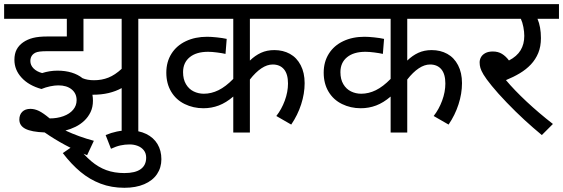

<svg xmlns="http://www.w3.org/2000/svg" viewBox="-20 -642 2728 930"><path d="M180.7 -210.9Q119.1 -228 84.5 -265.9Q49.8 -303.7 49.8 -352.1Q49.8 -381.3 60.5 -401.9Q71.3 -422.4 91.8 -436.8Q112.3 -451.2 139.9 -458.3Q167.5 -465.3 210 -465.3H303.7V-550.8H0V-622.1H753.9V-550.8H649.9V0H569.3V-215.3Q541 -199.7 506.3 -191.4Q471.7 -183.1 427.7 -183.1Q430.2 -168.9 430.2 -154.3Q430.2 -123 418.7 -99.1Q407.2 -75.2 388.4 -57.4Q369.6 -39.6 345.7 -27.8Q321.8 -16.1 296.9 -9.8Q361.8 20.5 434.6 40L401.9 109.9Q292 65.9 196.3 -0.5Q132.3 -2.9 103 -18.1Q73.7 -33.2 73.7 -63Q73.7 -86.4 87.9 -100.6Q102.1 -114.7 127.4 -114.7Q147.9 -114.7 168.9 -104.5Q189.9 -94.2 220.7 -68.4Q256.8 -68.4 287.1 -79.3Q317.4 -90.3 334.2 -110.4Q351.1 -130.4 351.1 -156.7Q351.1 -189.5 327.1 -209Q303.2 -228.5 262.7 -228.5Q245.1 -228.5 222.9 -223.9Q200.7 -219.2 180.7 -210.9ZM384.3 -550.8V-394H207.5Q186.5 -394 172.9 -392.3Q159.2 -390.6 151.4 -386.7Q143.6 -382.8 138.2 -377.2Q132.8 -371.6 129.9 -363.8Q127 -356 127 -346.7Q127 -326.2 142.6 -310.5Q158.2 -294.9 184.1 -288.1Q220.7 -299.8 258.8 -299.8Q295.9 -299.8 326.7 -290.5Q357.4 -281.2 379.9 -263.2Q402.8 -253.4 435.5 -253.4Q473.1 -253.4 505.1 -266.1Q537.1 -278.8 569.3 -308.6V-550.8Z M491.7 12.2Q518.1 1 546.4 -4.9Q574.7 -10.7 603 -10.7Q652.3 -10.7 688.2 6.8Q724.1 24.4 742.9 55.9Q761.7 87.4 761.7 129.4Q761.7 169.9 740.5 201.4Q719.2 232.9 678.7 250.2Q638.2 267.6 582.5 267.6Q520 267.6 467.3 247.6Q414.6 227.5 370.4 190.9Q326.2 154.3 284.2 99.6L345.7 57.1Q387.2 109.4 421.9 138.7Q456.5 168 495.1 182.1Q533.7 196.3 582.5 196.3Q635.3 196.3 661.6 177.2Q688 158.2 688 121.6Q688 100.6 676.8 86.2Q665.5 71.8 647.2 64.7Q628.9 57.6 607.9 57.6Q585 57.6 563.7 62.3Q542.5 66.9 517.6 78.6ZM569.3 0Z M1516.1 -622.1V-550.8H1190.4V-348.6Q1215.3 -373 1244.1 -386.2Q1272.9 -399.4 1308.6 -399.4Q1351.1 -399.4 1384.3 -381.1Q1417.5 -362.8 1436.5 -326.2Q1455.6 -289.6 1455.6 -239.3Q1455.6 -188.5 1438.7 -136.5Q1421.9 -84.5 1390.6 -38.6L1318.4 -80.1Q1343.8 -112.3 1359.4 -154.5Q1375 -196.8 1375 -237.3Q1375 -283.2 1355.5 -306.4Q1335.9 -329.6 1300.8 -329.6Q1273.9 -329.6 1246.1 -311Q1218.3 -292.5 1190.4 -256.8V0H1109.9V-174.3Q1075.2 -144.5 1039.8 -131.1Q1004.4 -117.7 965.3 -117.7Q916 -117.7 874.3 -138.2Q832.5 -158.7 809.1 -198Q785.6 -237.3 785.6 -290Q785.6 -342.3 810.5 -381.8Q835.4 -421.4 880.4 -442.6Q925.3 -463.9 983.4 -463.9Q1002.9 -463.9 1030.8 -460.9Q1058.6 -458 1078.1 -453.6L1072.3 -380.9Q1055.2 -384.8 1030.8 -387.9Q1006.3 -391.1 987.8 -391.1Q930.7 -391.1 898.7 -364.7Q866.7 -338.4 866.7 -292.5Q866.7 -257.8 880.9 -234.1Q895 -210.4 918 -199.2Q940.9 -188 967.3 -188Q1003.4 -188 1038.3 -205.1Q1073.2 -222.2 1109.9 -259.8V-550.8H739.3V-622.1ZM1109.9 -622.1Z M2278.3 -622.1V-550.8H1952.6V-348.6Q1977.5 -373 2006.3 -386.2Q2035.2 -399.4 2070.8 -399.4Q2113.3 -399.4 2146.5 -381.1Q2179.7 -362.8 2198.7 -326.2Q2217.8 -289.6 2217.8 -239.3Q2217.8 -188.5 2200.9 -136.5Q2184.1 -84.5 2152.8 -38.6L2080.6 -80.1Q2106 -112.3 2121.6 -154.5Q2137.2 -196.8 2137.2 -237.3Q2137.2 -283.2 2117.7 -306.4Q2098.1 -329.6 2063 -329.6Q2036.1 -329.6 2008.3 -311Q1980.5 -292.5 1952.6 -256.8V0H1872.1V-174.3Q1837.4 -144.5 1802 -131.1Q1766.6 -117.7 1727.5 -117.7Q1678.2 -117.7 1636.5 -138.2Q1594.7 -158.7 1571.3 -198Q1547.9 -237.3 1547.9 -290Q1547.9 -342.3 1572.8 -381.8Q1597.7 -421.4 1642.6 -442.6Q1687.5 -463.9 1745.6 -463.9Q1765.1 -463.9 1793 -460.9Q1820.8 -458 1840.3 -453.6L1834.5 -380.9Q1817.4 -384.8 1793 -387.9Q1768.6 -391.1 1750 -391.1Q1692.9 -391.1 1660.9 -364.7Q1628.9 -338.4 1628.9 -292.5Q1628.9 -257.8 1643.1 -234.1Q1657.2 -210.4 1680.2 -199.2Q1703.1 -188 1729.5 -188Q1765.6 -188 1800.5 -205.1Q1835.4 -222.2 1872.1 -259.8V-550.8H1501.5V-622.1ZM1872.1 -622.1Z M2687.5 -550.8H2583.5Q2600.1 -512.2 2600.1 -457.5Q2600.1 -416.5 2587.2 -385.3Q2574.2 -354 2551.5 -329.8Q2528.8 -305.7 2497.8 -287.1Q2466.8 -268.6 2430.7 -253.9Q2471.2 -205.6 2530.5 -150.1Q2589.8 -94.7 2658.2 -41.5L2604.5 12.2Q2563 -22 2520.5 -61Q2478 -100.1 2434.3 -145.5Q2390.6 -190.9 2362.1 -226.1Q2333.5 -261.2 2322 -280.8Q2310.5 -300.3 2306.9 -313Q2303.2 -325.7 2303.2 -339.8Q2303.2 -353 2309.8 -365Q2316.4 -377 2330.8 -384.8Q2345.2 -392.6 2367.2 -392.6Q2392.6 -392.6 2411.4 -381.1Q2430.2 -369.6 2445.3 -349.1Q2483.9 -369.1 2501.7 -398.7Q2519.5 -428.2 2519.5 -468.3Q2519.5 -487.8 2515.1 -511Q2510.7 -534.2 2502.9 -550.8H2263.7V-622.1H2687.5ZM2479.5 0Z"/></svg>

Font: Noto Sans Devanagari UI
Style: Regular
Weight: 400
Designer: Monotype Design Team
Foundry: Monotype Imaging Inc.
Version: Version 1.06